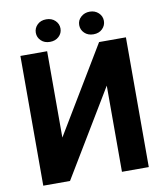

<svg xmlns="http://www.w3.org/2000/svg" viewBox="-94 -958 889 1036"><g transform="rotate(-10 350.0 -440.5)"><path d="M489.7 -710.9H636.7V0H489.7V-472.2L205.1 0H58.6V-710.9H205.1V-237.8ZM297.4 -819.3Q297.4 -793.5 278.3 -775.6Q259.3 -757.8 229.5 -757.8Q199.2 -757.8 180.7 -775.9Q162.1 -793.9 162.1 -819.3Q162.1 -844.7 180.7 -863Q199.2 -881.3 229.5 -881.3Q259.8 -881.3 278.6 -863Q297.4 -844.7 297.4 -819.3ZM399.9 -819.3Q399.9 -845.7 419.7 -863.5Q439.5 -881.3 467.8 -881.3Q496.6 -881.3 515.9 -863.3Q535.2 -845.2 535.2 -819.3Q535.2 -793.9 516.6 -775.6Q498 -757.3 467.8 -757.3Q437.5 -757.3 418.7 -775.6Q399.9 -793.9 399.9 -819.3Z"/></g></svg>

Font: SteelSelectRoboto
Style: Roboto-Bold
Weight: 700
Designer: Google
Version: Version 2.137; 2017